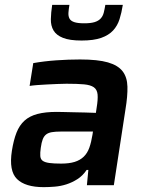

<svg xmlns="http://www.w3.org/2000/svg" viewBox="-20 -763 605 791"><path d="M16 0ZM160 8Q84 8 50 -25.5Q16 -59 29 -142Q36 -186 48 -216.5Q60 -247 81 -266Q102 -285 134.5 -293.5Q167 -302 213 -302Q223 -302 242 -301.5Q261 -301 283.5 -300.5Q306 -300 330.5 -299.5Q355 -299 375 -298L378 -318Q384 -354 382 -374Q380 -394 366.5 -403.5Q353 -413 326 -415.5Q299 -418 254 -418Q238 -418 216.5 -417Q195 -416 173.5 -415Q152 -414 133 -412.5Q114 -411 102 -409L117 -503Q162 -511 212 -514.5Q262 -518 310 -518Q383 -518 424.5 -506Q466 -494 485 -469.5Q504 -445 505 -406Q506 -367 497 -313L449 0H338L344 -63H337Q321 -39 299 -25Q277 -11 253.5 -3.5Q230 4 205.5 6Q181 8 160 8ZM232 -89Q265 -89 287.5 -96Q310 -103 325 -117.5Q340 -132 348 -154.5Q356 -177 361 -208L363 -221H230Q208 -221 193.5 -218.5Q179 -216 170 -209Q161 -202 156 -189Q151 -176 148 -154Q145 -133 146 -120Q147 -107 156 -100.5Q165 -94 183.5 -91.5Q202 -89 232 -89ZM189 -596ZM486 -743Q481 -711 472.5 -684Q464 -657 446 -637.5Q428 -618 397 -607Q366 -596 316 -596Q267 -596 239.5 -607Q212 -618 200.5 -637.5Q189 -657 189.5 -684Q190 -711 195 -743H266Q263 -725 262 -711Q261 -697 266 -687Q271 -677 285.5 -672Q300 -667 327 -667Q354 -667 370 -672Q386 -677 395 -687Q404 -697 407.5 -711Q411 -725 414 -743Z"/></svg>

Font: Azeri Sans SemiBold
Style: Italic
Weight: 600
Designer: Hector Gatti & Omnibus-Type (original fonts) / Cristiano Sobral (main changes and remastering)
Foundry: Omnibus-Type
Version: Version 0.07;August 21, 2020;FontCreator 13.0.0.2681 64-bit;